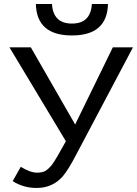

<svg xmlns="http://www.w3.org/2000/svg" viewBox="-20 -923 680 953"><path d="M162 10Q96 10 43 -24L83 -95Q130 -66 164 -66Q190 -66 206 -75Q224 -87 240 -108Q260 -136 307 -222L27 -688H133L353 -305L540 -688H640L358 -155Q319 -80 291 -47Q240 10 162 10ZM158 -903H238Q244 -806 337 -806Q430 -806 436 -903H516Q512 -747 337 -747Q162 -747 158 -903Z"/></svg>

Font: Libra Sans
Style: Regular
Weight: 400
Foundry: Context Ltd
Version: Version 1.002